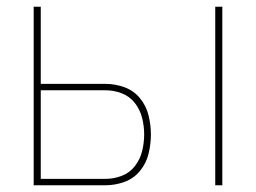

<svg xmlns="http://www.w3.org/2000/svg" viewBox="-20 -550 760 570"><path d="M619 0H640V-530H619ZM80 0H293Q322 0 349.5 -10Q377 -20 395.5 -42.5Q414 -65 421 -93.5Q428 -122 428 -151Q428 -179 421 -207.5Q414 -236 395.5 -258.5Q377 -281 349.5 -291Q322 -301 293 -301H101V-530H80ZM101 -19V-282H293Q318 -282 341.5 -273Q365 -264 380.5 -244Q396 -224 402 -199.5Q408 -175 408 -151Q408 -126 402 -101.5Q396 -77 380.5 -57Q365 -37 341.5 -28Q318 -19 293 -19Z"/></svg>

Font: Iosevka Sparkle Thin
Style: Regular
Weight: 100
Designer: Belleve Invis
Foundry: Belleve Invis
Version: Version 4.5.0; ttfautohint (v1.8.3)